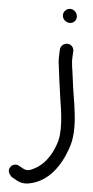

<svg xmlns="http://www.w3.org/2000/svg" viewBox="-59 -729 458 943"><g transform="rotate(5 170.0 -257.5)"><path d="M33 153 54 165C75 178 97 182 119 178C217 161 273 75 302 -8C342 -113 301 -250 290 -357C285 -402 277 -425 280 -464L281 -486C284 -503 269 -522 250 -522C231 -522 218 -509 215 -493V-492L214 -468C213 -453 213 -434 216 -415C222 -368 229 -310 237 -258C249 -183 265 -85 240 -23C222 30 187 79 143 101C121 113 106 118 87 108L67 97C50 86 31 93 23 105C9 124 22 142 33 153ZM252 -625C270 -625 284 -639 284 -657C284 -676 269 -694 248 -694C231 -694 215 -678 215 -661C215 -639 234 -625 252 -625Z"/></g></svg>

Font: Stray Cat
Style: ExBdExt
Weight: 800
Version: Version 1.0